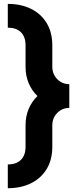

<svg xmlns="http://www.w3.org/2000/svg" viewBox="-20 -827 418 1009"><path d="M114.3 -56.2V-168.5Q114.3 -216.3 130.9 -255.1Q147.5 -293.9 176.8 -322.3Q147.5 -350.6 130.9 -389.4Q114.3 -428.2 114.3 -476.1V-588.4Q114.3 -633.3 90.1 -657.5Q65.9 -681.6 21 -681.6V-806.6Q89.8 -806.6 142.6 -780.8Q195.3 -754.9 225.1 -706.1Q254.9 -657.2 254.9 -588.4V-476.1Q254.9 -438 280.5 -411.4Q306.2 -384.8 344.2 -384.8V-259.8Q306.2 -259.8 280.5 -233.2Q254.9 -206.5 254.9 -168.5V-56.2Q254.9 12.7 225.1 61.5Q195.3 110.4 142.6 136.2Q89.8 162.1 21 162.1V37.1Q65.9 37.1 90.1 12.9Q114.3 -11.2 114.3 -56.2Z"/></svg>

Font: Giphurs
Style: Bold
Weight: 700
Version: Version 0.920; ttfautohint (v1.8.4.7-5d5b)